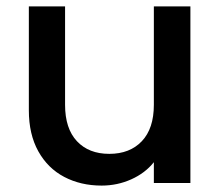

<svg xmlns="http://www.w3.org/2000/svg" viewBox="-20 -571 689 599"><path d="M574 -551V0H460V-65Q433 -31 389.5 -11.5Q346 8 297 8Q232 8 180.5 -19Q129 -46 99.5 -99Q70 -152 70 -227V-551H183V-244Q183 -170 220 -130.5Q257 -91 321 -91Q385 -91 422.5 -130.5Q460 -170 460 -244V-551Z"/></svg>

Font: Poppins-tnum Medium
Style: Regular
Weight: 500
Designer: Ninad Kale (Devanagari), Jonny Pinhorn (Latin)
Foundry: Indian Type Foundry
Version: Version 4.004